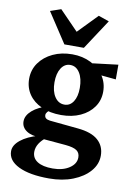

<svg xmlns="http://www.w3.org/2000/svg" viewBox="-96 -721 699 1005"><g transform="rotate(10 253.5 -219.0)"><path d="M236.3 222.7Q132.8 222.7 74.7 194.3Q16.6 166 16.6 116.2Q16.6 84 51.3 56.2Q85.9 28.3 145.5 11.7L187.5 15.6Q164.1 32.2 150.4 53.7Q136.7 75.2 136.7 98.6Q136.7 131.8 165 149.9Q193.4 168 246.1 168Q299.8 168 334.5 145Q369.1 122.1 369.1 87.9Q369.1 63.5 351.6 51.3Q334 39.1 292 35.2L167 24.4L158.2 19.5Q108.4 19.5 81.1 1Q53.7 -17.6 53.7 -48.8Q53.7 -80.1 84.5 -106.9Q115.2 -133.8 169.9 -149.4L185.5 -132.8Q173.8 -126 167 -117.7Q160.2 -109.4 160.2 -101.6Q160.2 -89.8 167.5 -84Q174.8 -78.1 189.5 -76.2L339.8 -61.5Q413.1 -54.7 448.2 -23.4Q483.4 7.8 483.4 58.6Q483.4 104.5 451.2 141.6Q418.9 178.7 363.3 200.7Q307.6 222.7 236.3 222.7ZM241.2 -115.2Q181.6 -115.2 137.2 -135.3Q92.8 -155.3 68.4 -190.9Q43.9 -226.6 43.9 -273.4Q43.9 -321.3 70.3 -358.4Q96.7 -395.5 142.1 -417Q187.5 -438.5 245.1 -438.5Q299.8 -438.5 343.8 -416.5Q387.7 -394.5 412.6 -357.4Q437.5 -320.3 437.5 -273.4Q437.5 -227.5 412.6 -191.9Q387.7 -156.2 343.3 -135.7Q298.8 -115.2 241.2 -115.2ZM249 -171.9Q278.3 -171.9 295.9 -198.7Q313.5 -225.6 313.5 -271.5Q313.5 -321.3 294.4 -351.6Q275.4 -381.8 244.1 -381.8Q213.9 -381.8 195.8 -353.5Q177.7 -325.2 177.7 -278.3Q177.7 -230.5 197.3 -201.2Q216.8 -171.9 249 -171.9ZM491.2 -348.6 359.4 -361.3 330.1 -407.2 491.2 -426.8ZM402.3 -641.6 297.9 -482.4H194.3L89.8 -641.6L146.5 -661.1L278.3 -525.4H213.9L345.7 -661.1Z"/></g></svg>

Font: Crimson Pro ExtraLight
Style: Bold
Weight: 700
Version: Version 1.002